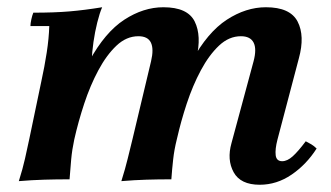

<svg xmlns="http://www.w3.org/2000/svg" viewBox="-20 -495 915 530"><path d="M697 15Q644 15 625 -19.5Q606 -54 619 -100L680 -326Q689 -360 680 -377.5Q671 -395 645 -395Q612 -395 584.5 -369Q557 -343 534.5 -301Q512 -259 495.5 -209Q479 -159 468 -110H437Q466 -247 509.5 -326.5Q553 -406 606 -440.5Q659 -475 714 -475Q781 -475 801.5 -435.5Q822 -396 805 -334L746 -110Q739 -83 741 -66.5Q743 -50 759 -50Q773 -50 788 -63.5Q803 -77 824 -105Q832 -101 839.5 -96.5Q847 -92 854 -85Q826 -41 785 -13Q744 15 697 15ZM32 5Q43 -30 49 -57Q55 -84 61 -112L94 -270Q103 -311 109 -350Q115 -389 116 -423H64Q64 -430 66.5 -441.5Q69 -453 72 -460Q130 -460 171.5 -463.5Q213 -467 262 -475Q255 -459 248.5 -433Q242 -407 238 -379Q234 -351 233 -326L185 -110Q179 -82 176.5 -55Q174 -28 172 0Q136 0 102 1Q68 2 32 5ZM315 5Q326 -30 332.5 -57Q339 -84 346 -112L397 -326Q405 -360 396.5 -377.5Q388 -395 362 -395Q329 -395 301.5 -369Q274 -343 251.5 -301Q229 -259 212.5 -209Q196 -159 185 -110H154Q183 -247 226.5 -326.5Q270 -406 323 -440.5Q376 -475 431 -475Q498 -475 517.5 -435.5Q537 -396 522 -334L468 -110Q461 -82 458 -55Q455 -28 453 0Q417 0 384 1Q351 2 315 5Z"/></svg>

Font: Poltawski Nowy
Style: Bold Italic
Weight: 700
Italic angle: -12°
Designer: Adam Pótawski, Mateusz Machalski, Borys Kosmynka, Ania Wieluska
Foundry: Capitalics.wtf
Version: Version 1.001;gftools[0.9.25]